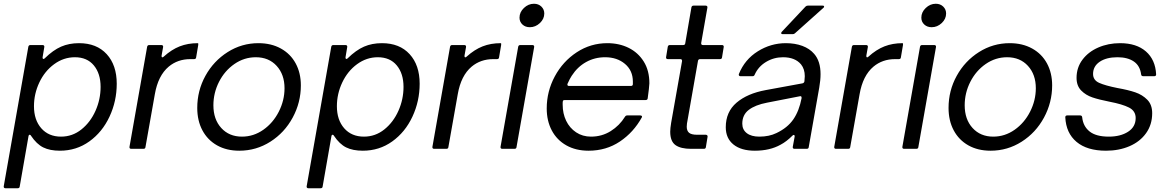

<svg xmlns="http://www.w3.org/2000/svg" viewBox="-33 -793 6227 1023"><path d="M72 201Q71 210 61 210H-4Q-9 210 -11.5 207Q-14 204 -13 199L118 -544Q120 -553 129 -553H194Q199 -553 201.5 -550Q204 -547 203 -542L194 -488V-485Q194 -480 197.5 -479Q201 -478 205 -482Q250 -526 292.5 -544.5Q335 -563 388 -563Q482 -563 535.5 -504.5Q589 -446 589 -347Q589 -254 550.5 -171.5Q512 -89 443 -39.5Q374 10 286 10Q233 10 197.5 -7.5Q162 -25 132 -70Q130 -75 125 -75Q120 -75 119 -68ZM503 -330Q503 -401 467 -444.5Q431 -488 366 -488Q306 -488 255.5 -451Q205 -414 176.5 -353.5Q148 -293 148 -227Q148 -154 187 -109.5Q226 -65 292 -65Q353 -65 401 -103.5Q449 -142 476 -203Q503 -264 503 -330Z M666 0Q661 0 658.5 -3Q656 -6 657 -11L751 -544Q753 -553 762 -553H827Q832 -553 834.5 -550Q837 -547 836 -542L828 -497V-493Q828 -488 831.5 -487.5Q835 -487 839 -491Q881 -529 924.5 -546Q968 -563 1021 -563Q1023 -563 1023.5 -559.5Q1024 -556 1023 -552L1012 -487Q1011 -478 1001 -478H981Q914 -478 866 -438Q809 -390 792 -291L742 -9Q741 0 731 0Z M1018 -218Q1018 -310 1061.5 -389Q1105 -468 1180 -515.5Q1255 -563 1344 -563Q1412 -563 1463.5 -534.5Q1515 -506 1542.5 -455Q1570 -404 1570 -338Q1570 -247 1526.5 -166.5Q1483 -86 1407.5 -38Q1332 10 1242 10Q1174 10 1123.5 -18.5Q1073 -47 1045.5 -98.5Q1018 -150 1018 -218ZM1483 -323Q1483 -396 1441 -442Q1399 -488 1330 -488Q1268 -488 1216 -452Q1164 -416 1134 -357Q1104 -298 1104 -232Q1104 -157 1146 -111Q1188 -65 1256 -65Q1318 -65 1370 -101.5Q1422 -138 1452.5 -198Q1483 -258 1483 -323Z M1686 201Q1685 210 1675 210H1610Q1605 210 1602.5 207Q1600 204 1601 199L1732 -544Q1734 -553 1743 -553H1808Q1813 -553 1815.5 -550Q1818 -547 1817 -542L1808 -488V-485Q1808 -480 1811.5 -479Q1815 -478 1819 -482Q1864 -526 1906.5 -544.5Q1949 -563 2002 -563Q2096 -563 2149.5 -504.5Q2203 -446 2203 -347Q2203 -254 2164.5 -171.5Q2126 -89 2057 -39.5Q1988 10 1900 10Q1847 10 1811.5 -7.5Q1776 -25 1746 -70Q1744 -75 1739 -75Q1734 -75 1733 -68ZM2117 -330Q2117 -401 2081 -444.5Q2045 -488 1980 -488Q1920 -488 1869.5 -451Q1819 -414 1790.5 -353.5Q1762 -293 1762 -227Q1762 -154 1801 -109.5Q1840 -65 1906 -65Q1967 -65 2015 -103.5Q2063 -142 2090 -203Q2117 -264 2117 -330Z M2280 0Q2275 0 2272.5 -3Q2270 -6 2271 -11L2365 -544Q2367 -553 2376 -553H2441Q2446 -553 2448.5 -550Q2451 -547 2450 -542L2442 -497V-493Q2442 -488 2445.5 -487.5Q2449 -487 2453 -491Q2495 -529 2538.5 -546Q2582 -563 2635 -563Q2637 -563 2637.5 -559.5Q2638 -556 2637 -552L2626 -487Q2625 -478 2615 -478H2595Q2528 -478 2480 -438Q2423 -390 2406 -291L2356 -9Q2355 0 2345 0Z M2719 -9Q2718 0 2708 0H2643Q2638 0 2635.5 -3Q2633 -6 2634 -11L2728 -544Q2730 -553 2739 -553H2804Q2809 -553 2811.5 -550Q2814 -547 2813 -542ZM2735 -699Q2735 -728 2758.5 -750.5Q2782 -773 2812 -773Q2836 -773 2851.5 -758Q2867 -743 2867 -721Q2867 -692 2843.5 -670Q2820 -648 2790 -648Q2766 -648 2750.5 -662.5Q2735 -677 2735 -699Z M2880 -215Q2880 -306 2923 -386Q2966 -466 3040 -514.5Q3114 -563 3203 -563Q3266 -563 3316.5 -538Q3367 -513 3397 -465Q3427 -417 3427 -349Q3426 -327 3418 -269Q3417 -260 3407 -260H2976Q2968 -260 2966.5 -255.5Q2965 -251 2965 -244.5Q2965 -238 2965 -235Q2965 -188 2983.5 -149.5Q3002 -111 3036.5 -88Q3071 -65 3116 -65Q3174 -65 3221 -94.5Q3268 -124 3297 -171Q3301 -178 3309 -178H3378Q3384 -178 3386.5 -175Q3389 -172 3387 -168Q3343 -88 3270 -39Q3197 10 3103 10Q3035 10 2984.5 -18.5Q2934 -47 2907 -98Q2880 -149 2880 -215ZM3328 -335Q3339 -335 3339 -345V-358Q3339 -417 3297 -452.5Q3255 -488 3191 -488Q3136 -488 3090 -462.5Q3044 -437 3013 -389Q3003 -374 2991 -347L2990 -343Q2990 -335 2999 -335Z M3728 -9Q3727 0 3717 0H3649Q3594 0 3566 -20Q3538 -40 3538 -91Q3538 -109 3543 -139L3601 -467V-469Q3601 -478 3592 -478H3525Q3520 -478 3517.5 -481Q3515 -484 3516 -489L3525 -544Q3527 -553 3536 -553H3607Q3617 -553 3618 -562L3651 -754Q3653 -763 3662 -763H3727Q3732 -763 3734.5 -760Q3737 -757 3736 -752L3703 -564V-562Q3703 -553 3712 -553H3814Q3819 -553 3821.5 -550Q3824 -547 3823 -542L3814 -487Q3813 -478 3803 -478H3697Q3688 -478 3686 -469L3631 -156Q3626 -133 3626 -118Q3626 -96 3638.5 -85.5Q3651 -75 3682 -75H3728Q3732 -75 3735 -72Q3738 -69 3737 -64Z M3834 -115Q3834 -197 3891.5 -246Q3949 -295 4047 -313L4243 -349Q4251 -351 4253 -359Q4255 -379 4255 -387Q4255 -425 4235 -450Q4203 -488 4139 -488Q4090 -488 4048.5 -463Q4007 -438 3988 -395Q3985 -387 3977 -387H3912Q3907 -387 3904.5 -390.5Q3902 -394 3904 -399Q3935 -476 4004.5 -519.5Q4074 -563 4154 -563Q4203 -563 4242 -548.5Q4281 -534 4305 -506Q4339 -467 4339 -398Q4339 -366 4332 -326L4276 -9Q4275 0 4265 0H4200Q4195 0 4192.5 -3Q4190 -6 4191 -11L4201 -65V-68Q4201 -73 4197.5 -74Q4194 -75 4190 -71Q4157 -38 4126 -22Q4069 10 3989 10Q3916 10 3875 -23Q3834 -56 3834 -115ZM4104 -84Q4163 -112 4194 -157Q4225 -202 4238 -270V-272Q4238 -283 4228 -280L4054 -246Q3991 -234 3956.5 -207.5Q3922 -181 3922 -134Q3922 -102 3946 -83.5Q3970 -65 4013 -65Q4065 -65 4104 -84ZM4137 -611Q4131 -611 4129.5 -614.5Q4128 -618 4132 -623L4259 -758Q4264 -763 4271 -763H4350Q4358 -763 4358 -758Q4358 -754 4354 -751L4203 -616Q4198 -611 4191 -611Z M4421 0Q4416 0 4413.5 -3Q4411 -6 4412 -11L4506 -544Q4508 -553 4517 -553H4582Q4587 -553 4589.5 -550Q4592 -547 4591 -542L4583 -497V-493Q4583 -488 4586.5 -487.5Q4590 -487 4594 -491Q4636 -529 4679.5 -546Q4723 -563 4776 -563Q4778 -563 4778.5 -559.5Q4779 -556 4778 -552L4767 -487Q4766 -478 4756 -478H4736Q4669 -478 4621 -438Q4564 -390 4547 -291L4497 -9Q4496 0 4486 0Z M4860 -9Q4859 0 4849 0H4784Q4779 0 4776.5 -3Q4774 -6 4775 -11L4869 -544Q4871 -553 4880 -553H4945Q4950 -553 4952.5 -550Q4955 -547 4954 -542ZM4876 -699Q4876 -728 4899.5 -750.5Q4923 -773 4953 -773Q4977 -773 4992.5 -758Q5008 -743 5008 -721Q5008 -692 4984.5 -670Q4961 -648 4931 -648Q4907 -648 4891.5 -662.5Q4876 -677 4876 -699Z M5021 -218Q5021 -310 5064.5 -389Q5108 -468 5183 -515.5Q5258 -563 5347 -563Q5415 -563 5466.5 -534.5Q5518 -506 5545.5 -455Q5573 -404 5573 -338Q5573 -247 5529.5 -166.5Q5486 -86 5410.5 -38Q5335 10 5245 10Q5177 10 5126.5 -18.5Q5076 -47 5048.5 -98.5Q5021 -150 5021 -218ZM5486 -323Q5486 -396 5444 -442Q5402 -488 5333 -488Q5271 -488 5219 -452Q5167 -416 5137 -357Q5107 -298 5107 -232Q5107 -157 5149 -111Q5191 -65 5259 -65Q5321 -65 5373 -101.5Q5425 -138 5455.5 -198Q5486 -258 5486 -323Z M5643 -168Q5643 -178 5653 -178H5722Q5732 -178 5733 -168Q5738 -120 5772.5 -92.5Q5807 -65 5875 -65Q5937 -65 5977.5 -91Q6018 -117 6018 -164Q6018 -202 5982.5 -220Q5947 -238 5879 -251Q5823 -262 5787.5 -274Q5752 -286 5727.5 -311Q5703 -336 5703 -378Q5703 -433 5734.5 -475Q5766 -517 5819 -540Q5872 -563 5935 -563Q6022 -563 6072.5 -519Q6123 -475 6127 -397Q6127 -387 6117 -387H6058Q6048 -387 6047 -397Q6041 -443 6008 -465.5Q5975 -488 5921 -488Q5862 -488 5826.5 -464Q5791 -440 5791 -399Q5791 -366 5823.5 -351.5Q5856 -337 5921 -324Q5978 -314 6016 -301Q6054 -288 6080 -261.5Q6106 -235 6106 -190Q6106 -129 6073.5 -83.5Q6041 -38 5985 -14Q5929 10 5860 10Q5759 10 5703 -37Q5647 -84 5643 -168Z"/></svg>

Font: Open Sauce Two
Style: Italic
Weight: 400
Italic angle: -10°
Designer: Alfredo Marco Pradil
Foundry: Creative Sauce Fz LLC
Version: Version 1.477